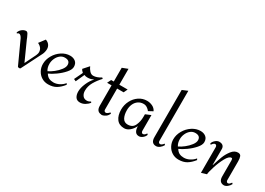

<svg xmlns="http://www.w3.org/2000/svg" viewBox="-7 -1844 3837 2782"><g transform="rotate(30 1911.0 -453.5)"><path d="M501 -422Q501 -401 495.5 -376Q490 -351 481 -333L307 11Q305 13 298.5 15Q292 17 287 17Q279 17 271.5 14Q264 11 263 8L90 -370Q65 -416 38 -416Q28 -416 19.5 -409.5Q11 -403 8 -401L-1 -412Q11 -450 43.5 -475Q76 -500 109 -500Q128 -500 142.5 -475Q157 -450 166 -426.5Q175 -403 178 -396L318 -85L407 -266Q408 -269 415.5 -288Q423 -307 423 -325Q423 -399 343 -436L417 -534Q457 -521 479 -491Q501 -461 501 -422Z M967 -394Q967 -348 917.5 -291.5Q868 -235 801.5 -188Q735 -141 688 -122Q713 -82 745 -66.5Q777 -51 820 -51Q868 -51 915.5 -75.5Q963 -100 994 -139L1006 -118Q957 -55 902 -21.5Q847 12 767 12Q706 12 658 -18Q610 -48 583 -98.5Q556 -149 556 -208Q556 -282 596 -352Q636 -422 702 -465.5Q768 -509 841 -509Q895 -509 931 -480Q967 -451 967 -394ZM637 -255Q637 -193 666 -149Q708 -168 757 -206.5Q806 -245 840 -290Q874 -335 874 -372Q874 -446 789 -446Q745 -446 710.5 -418Q676 -390 656.5 -346Q637 -302 637 -255Z M1199 -118Q1199 -64 1222.5 -27.5Q1246 9 1298 9Q1340 9 1378.5 -13Q1417 -35 1444 -70L1433 -85Q1402 -64 1372 -64Q1325 -64 1301 -97Q1277 -130 1277 -177Q1277 -253 1316 -321Q1355 -389 1415 -453L1399 -467Q1329 -423 1271 -423Q1237 -423 1209 -453.5Q1181 -484 1166 -521L1085 -430Q1092 -410 1123 -384L1056 -244L1093 -227L1158 -370Q1175 -363 1186 -361Q1197 -359 1216 -359Q1265 -359 1306 -381L1309 -378Q1264 -331 1231.5 -255.5Q1199 -180 1199 -118Z M1666 -500H1805L1775 -436H1666V-84Q1666 -69 1675 -59.5Q1684 -50 1699 -50Q1720 -50 1757 -89L1771 -74Q1752 -36 1725.5 -17.5Q1699 1 1675.5 5.5Q1652 10 1652 6Q1653 6 1655 5.5Q1657 5 1661 5Q1573 5 1573 -96V-436H1498L1529 -500H1573V-730L1666 -766Z M2288 -415 2216 -376Q2200 -399 2172 -417.5Q2144 -436 2112 -436Q2061 -436 2023 -409.5Q1985 -383 1965 -338Q1945 -293 1945 -238Q1945 -159 1972 -109.5Q1999 -60 2057 -60Q2139 -60 2170 -126Q2201 -192 2201 -270V-315L2289 -352V-89Q2289 -76 2296 -64Q2303 -52 2317 -52Q2346 -52 2370 -92L2385 -76Q2373 -42 2343 -18.5Q2313 5 2283 5Q2240 5 2219.5 -27Q2199 -59 2199 -112H2197Q2172 -59 2129.5 -23.5Q2087 12 2040 12Q1955 12 1911.5 -46.5Q1868 -105 1868 -203Q1868 -281 1903 -349.5Q1938 -418 1998.5 -459Q2059 -500 2132 -500Q2181 -500 2224.5 -479Q2268 -458 2288 -415Z M2576 -84Q2576 -72 2583 -61Q2590 -50 2607 -50Q2621 -50 2636.5 -62.5Q2652 -75 2660 -89L2677 -74Q2660 -41 2630 -18Q2600 5 2570 5Q2486 5 2486 -96V-886L2576 -924Z M3149 -394Q3149 -348 3099.5 -291.5Q3050 -235 2983.5 -188Q2917 -141 2870 -122Q2895 -82 2927 -66.5Q2959 -51 3002 -51Q3050 -51 3097.5 -75.5Q3145 -100 3176 -139L3188 -118Q3139 -55 3084 -21.5Q3029 12 2949 12Q2888 12 2840 -18Q2792 -48 2765 -98.5Q2738 -149 2738 -208Q2738 -282 2778 -352Q2818 -422 2884 -465.5Q2950 -509 3023 -509Q3077 -509 3113 -480Q3149 -451 3149 -394ZM2819 -255Q2819 -193 2848 -149Q2890 -168 2939 -206.5Q2988 -245 3022 -290Q3056 -335 3056 -372Q3056 -446 2971 -446Q2927 -446 2892.5 -418Q2858 -390 2838.5 -346Q2819 -302 2819 -255Z M3712 -398V-367V-84Q3712 -73 3719 -61.5Q3726 -50 3739 -50Q3756 -50 3768 -61Q3780 -72 3792 -89L3807 -74Q3792 -42 3762 -18.5Q3732 5 3705 5Q3665 5 3643 -20Q3621 -45 3621 -96V-361Q3621 -376 3618 -386Q3615 -396 3603 -396Q3562 -396 3519 -317Q3476 -238 3445.5 -140.5Q3415 -43 3415 -12L3328 14V-414Q3328 -428 3320.5 -439.5Q3313 -451 3299 -451Q3275 -451 3247 -408L3232 -424Q3245 -460 3275 -484.5Q3305 -509 3335 -509Q3377 -509 3397.5 -489Q3418 -469 3418 -434V-171H3422Q3449 -260 3474 -326Q3499 -392 3544 -450.5Q3589 -509 3648 -509Q3688 -509 3700 -479.5Q3712 -450 3712 -398Z"/></g></svg>

Font: Amita
Style: Regular
Weight: 400
Designer: Eduardo Rodriguez Tunni, Modular Infotech, Brian J. Bonislawsky
Foundry: Eduardo Rodriguez Tunni, Modular Infotech, Brian J. Bonislawsky
Version: Version 1.004